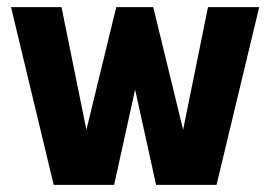

<svg xmlns="http://www.w3.org/2000/svg" viewBox="-20 -520 760 540"><path d="M131 0 11 -500H153L223 -155L307 -500H411L495 -155L565 -500H709L589 0H419L360 -268L301 0Z"/></svg>

Font: Haskoy ExtraBold
Style: Regular
Weight: 800
Designer: Ertekin Erdin
Foundry: Ertekin Erdin
Version: Version 2.000; ttfautohint (v1.8.4.7-5d5b)